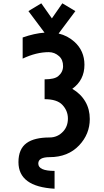

<svg xmlns="http://www.w3.org/2000/svg" viewBox="-20 -938 626 1158"><path d="M229 -918 293 -827.1 356 -918 434.6 -871.1 333.5 -735.8Q387.2 -723.1 428.2 -686.5Q489.3 -631.8 489.3 -547.4Q489.3 -455.1 416 -402.3Q467.3 -372.1 494.6 -325.2Q521.5 -279.3 521.5 -220.2Q521.5 -129.4 457.5 -61.5Q390.1 9.8 279.3 9.8Q210.9 9.8 210.9 48.3Q210.9 92.8 309.1 92.8V200.2Q91.3 188 91.3 40Q91.3 -39.6 140.6 -75.2Q187 -108.9 279.3 -108.9Q328.1 -108.9 361.8 -146Q389.6 -176.8 389.6 -223.1Q389.6 -270 356 -305.7Q323.7 -339.8 249 -339.8V-459.5Q308.6 -459.5 331.5 -479Q360.4 -503.4 360.4 -539.1Q360.4 -577.6 336.4 -599.1Q309.1 -623.5 274.4 -623.5Q198.7 -623.5 116.7 -584.5V-711.9Q187.5 -736.8 248.5 -741.2L151.4 -871.1Z"/></svg>

Font: Consola Mono
Style: Bold
Weight: 700
Monospace: yes
Designer: Wojciech Kalinowski "wmk69" (wmk69@o2.pl)
Foundry: Wojciech Kalinowski "wmk69" (wmk69@o2.pl)
Version: Version 2.1.0